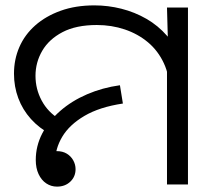

<svg xmlns="http://www.w3.org/2000/svg" viewBox="-20 -686 781 714"><path d="M170 -186Q126 -209 95 -243.5Q64 -278 48 -321Q32 -364 32 -412Q32 -465 52 -511Q72 -557 111 -591.5Q150 -626 205.5 -646Q261 -666 331 -666Q382 -666 431.5 -653.5Q481 -641 524.5 -616Q568 -591 601.5 -552.5Q635 -514 654 -463Q673 -412 673 -347L611 -344Q611 -404 589.5 -450.5Q568 -497 530.5 -528.5Q493 -560 444 -576.5Q395 -593 340 -593Q263 -593 212.5 -566.5Q162 -540 137 -497Q112 -454 112 -404Q112 -355 135 -312Q158 -269 201 -243L170 -186ZM601 -471 605 -511 601 -658H679V0H601ZM192 8Q170 8 152 -4Q134 -16 123.5 -38.5Q113 -61 113 -91Q113 -143 137 -189.5Q161 -236 204 -273.5Q247 -311 304 -335.5Q361 -360 426 -369L437 -301Q350 -288 294 -255Q238 -222 211.5 -177.5Q185 -133 185 -84Q185 -70 191.5 -56Q198 -42 206 -30L127 -64Q127 -93 145.5 -108.5Q164 -124 191 -124Q213 -124 228.5 -114.5Q244 -105 252.5 -89.5Q261 -74 261 -57Q261 -29 241.5 -10.5Q222 8 192 8Z"/></svg>

Font: uoriya25
Style: Book
Weight: 400
Designer: Jelle Bosma - Monotype Design Team
Foundry: Monotype Imaging Inc.
Version: Version 2.003